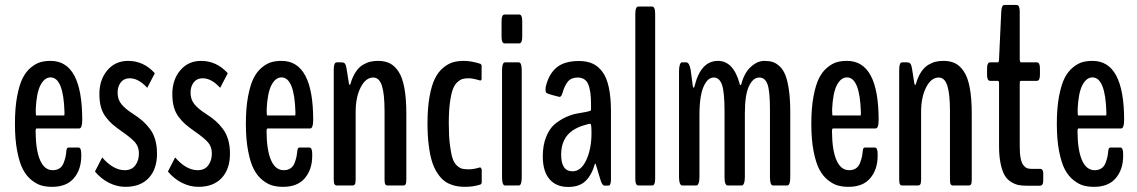

<svg xmlns="http://www.w3.org/2000/svg" viewBox="-20 -740 4536 766"><path d="M304.2 -118.2Q304.2 -64 274.9 -29.3Q245.6 5.4 188 5.4Q165 5.4 146 0.2Q127 -4.9 106.4 -21Q85.9 -37.1 71.8 -63.7Q57.6 -90.3 48.6 -137Q39.6 -183.6 39.6 -246.1Q39.6 -309.1 48.3 -355.7Q57.1 -402.3 70.8 -429Q84.5 -455.6 104.2 -471.4Q124 -487.3 142.1 -492.2Q160.2 -497.1 182.1 -497.1Q308.1 -497.1 308.1 -261.7Q308.1 -227.5 295.9 -227.5H126Q122.1 -227.5 122.1 -215.3Q122.6 -141.1 139.9 -101.1Q157.2 -61 190.4 -61Q206.5 -61 217.5 -68.4Q228.5 -75.7 233.9 -89.8Q239.3 -104 241.5 -114.5Q243.7 -125 245.1 -140.6Q246.6 -151.4 253.4 -151.4H293Q304.2 -151.4 304.2 -126ZM124.5 -279.3H236.3Q237.3 -279.3 237.3 -291.5Q233.4 -431.2 181.6 -431.2Q157.7 -431.2 141.6 -400.4Q125.5 -369.6 122.6 -303.7Q122.6 -279.3 124.5 -279.3Z M480.5 5.4Q446.8 5.4 414.8 -10.7Q382.8 -26.9 358.9 -55.7L387.7 -111.8Q432.1 -61 477.5 -61Q505.4 -61 519.8 -80.3Q534.2 -99.6 534.2 -127.4Q534.2 -154.3 519.3 -171.6Q504.4 -189 465.8 -215.8Q442.9 -231.9 429 -243.9Q415 -255.9 401.9 -273.4Q388.7 -291 382.6 -313.2Q376.5 -335.4 376.5 -364.7Q376.5 -421.9 408.2 -459.5Q439.9 -497.1 491.2 -497.1Q553.2 -497.1 597.7 -447.8L567.4 -389.6Q532.7 -427.7 497.6 -427.7Q474.6 -427.7 461.9 -411.4Q449.2 -395 449.2 -370.6Q449.2 -343.3 464.4 -324.5Q479.5 -305.7 510.3 -286.1Q532.2 -272 547.6 -258.8Q563 -245.6 577.4 -226.8Q591.8 -208 599.1 -183.1Q606.4 -158.2 606.4 -127Q606.4 -65.4 573.5 -30Q540.5 5.4 480.5 5.4Z M771.5 5.4Q737.8 5.4 705.8 -10.7Q673.8 -26.9 649.9 -55.7L678.7 -111.8Q723.1 -61 768.6 -61Q796.4 -61 810.8 -80.3Q825.2 -99.6 825.2 -127.4Q825.2 -154.3 810.3 -171.6Q795.4 -189 756.8 -215.8Q733.9 -231.9 720 -243.9Q706.1 -255.9 692.9 -273.4Q679.7 -291 673.6 -313.2Q667.5 -335.4 667.5 -364.7Q667.5 -421.9 699.2 -459.5Q731 -497.1 782.2 -497.1Q844.2 -497.1 888.7 -447.8L858.4 -389.6Q823.7 -427.7 788.6 -427.7Q765.6 -427.7 752.9 -411.4Q740.2 -395 740.2 -370.6Q740.2 -343.3 755.4 -324.5Q770.5 -305.7 801.3 -286.1Q823.2 -272 838.6 -258.8Q854 -245.6 868.4 -226.8Q882.8 -208 890.1 -183.1Q897.5 -158.2 897.5 -127Q897.5 -65.4 864.5 -30Q831.5 5.4 771.5 5.4Z M1225.6 -118.2Q1225.6 -64 1196.3 -29.3Q1167 5.4 1109.4 5.4Q1086.4 5.4 1067.4 0.2Q1048.3 -4.9 1027.8 -21Q1007.3 -37.1 993.2 -63.7Q979 -90.3 970 -137Q960.9 -183.6 960.9 -246.1Q960.9 -309.1 969.7 -355.7Q978.5 -402.3 992.2 -429Q1005.9 -455.6 1025.6 -471.4Q1045.4 -487.3 1063.5 -492.2Q1081.5 -497.1 1103.5 -497.1Q1229.5 -497.1 1229.5 -261.7Q1229.5 -227.5 1217.3 -227.5H1047.4Q1043.5 -227.5 1043.5 -215.3Q1043.9 -141.1 1061.3 -101.1Q1078.6 -61 1111.8 -61Q1127.9 -61 1138.9 -68.4Q1149.9 -75.7 1155.3 -89.8Q1160.6 -104 1162.8 -114.5Q1165 -125 1166.5 -140.6Q1168 -151.4 1174.8 -151.4H1214.4Q1225.6 -151.4 1225.6 -126ZM1045.9 -279.3H1157.7Q1158.7 -279.3 1158.7 -291.5Q1154.8 -431.2 1103 -431.2Q1079.1 -431.2 1063 -400.4Q1046.9 -369.6 1043.9 -303.7Q1043.9 -279.3 1045.9 -279.3Z M1323.7 0Q1317.9 0 1314.7 -4.6Q1311.5 -9.3 1311.5 -23.9V-461.9Q1311.5 -491.2 1323.2 -491.2H1344.2Q1351.1 -491.2 1355.5 -486.8Q1359.9 -482.4 1362.3 -468.3L1372.1 -406.7Q1373 -401.4 1375.5 -401.4Q1377.4 -401.4 1378.4 -406.2Q1386.7 -434.6 1399.7 -453.6Q1412.6 -472.7 1428.2 -481.7Q1443.8 -490.7 1457.8 -493.9Q1471.7 -497.1 1488.8 -497.1Q1515.6 -497.1 1535.2 -487.3Q1554.7 -477.5 1570.1 -454.3Q1585.4 -431.2 1593.3 -388.9Q1601.1 -346.7 1601.1 -285.6V-23.9Q1601.1 -9.3 1598.1 -4.6Q1595.2 0 1588.9 0H1526.4Q1520 0 1517.1 -4.6Q1514.2 -9.3 1514.2 -23.9V-296.4Q1514.2 -365.2 1503.7 -397.9Q1493.2 -430.7 1469.2 -430.7Q1439 -430.7 1418.9 -391.4Q1398.9 -352.1 1398.9 -293V-23.9Q1398.9 -9.3 1395.8 -4.6Q1392.6 0 1386.7 0Z M1838.9 5.4Q1821.3 5.4 1806.9 3.4Q1792.5 1.5 1776.1 -5.1Q1759.8 -11.7 1747.3 -22.7Q1734.9 -33.7 1722.7 -53Q1710.4 -72.3 1702.6 -98.6Q1694.8 -125 1690.2 -163.1Q1685.5 -201.2 1685.5 -248.5Q1685.5 -309.6 1693.8 -355.2Q1702.1 -400.9 1715.6 -427.5Q1729 -454.1 1748.8 -470.2Q1768.6 -486.3 1787.6 -491.7Q1806.6 -497.1 1830.1 -497.1Q1859.9 -497.1 1895.5 -485.8Q1897.5 -485.4 1899.4 -482.9Q1901.4 -480.5 1901.4 -478.5V-426.8Q1901.9 -423.3 1899.9 -420.7Q1897.9 -418 1895.5 -418.9Q1865.7 -427.7 1850.6 -427.7Q1836.4 -427.7 1826.7 -425.3Q1816.9 -422.9 1805.4 -412.8Q1793.9 -402.8 1786.9 -384.3Q1779.8 -365.7 1775.1 -331.3Q1770.5 -296.9 1770.5 -248.5Q1770.5 -197.8 1774.9 -162.4Q1779.3 -127 1785.6 -107.9Q1792 -88.9 1803.5 -78.9Q1814.9 -68.8 1824.7 -66.7Q1834.5 -64.5 1850.6 -64.5Q1870.1 -64.5 1895.5 -72.3Q1897.5 -71.8 1899.7 -68.4Q1901.9 -64.9 1901.9 -62V-13.7Q1901.9 -5.4 1895.5 -3.4Q1868.7 4.9 1838.9 5.4Z M1995.1 0Q1982.9 0 1982.9 -32.7V-459Q1982.9 -491.2 1995.1 -491.2H2049.8Q2061.5 -491.2 2061.5 -459V-32.7Q2061.5 0 2049.8 0ZM1993.2 -566.9Q1981 -566.9 1981 -593.3V-656.2Q1981 -682.1 1993.2 -682.1H2051.3Q2063.5 -682.1 2063.5 -656.2V-593.3Q2063.5 -566.9 2051.3 -566.9Z M2247.1 5.9Q2198.7 5.9 2172.1 -25.4Q2145.5 -56.6 2145.5 -116.2Q2145.5 -160.6 2158.9 -193.8Q2172.4 -227.1 2192.6 -244.1Q2212.9 -261.2 2237.3 -272.5Q2261.7 -283.7 2282.7 -287.1Q2303.7 -290.5 2319.6 -293.7Q2335.4 -296.9 2337.9 -300.3V-326.2Q2337.9 -378.4 2326.4 -404.5Q2314.9 -430.7 2284.7 -430.7Q2259.3 -430.7 2245.8 -414.8Q2232.4 -398.9 2223.1 -366.2Q2218.8 -352.5 2211.4 -353.5Q2160.2 -366.2 2159.7 -370.1Q2156.7 -371.6 2156.5 -381.3Q2156.2 -391.1 2158.7 -399.4Q2171.4 -447.3 2202.1 -471.9Q2232.9 -496.6 2290 -496.6Q2320.8 -496.6 2343.5 -486.6Q2366.2 -476.6 2383.3 -453.6Q2400.4 -430.7 2408.9 -391.4Q2417.5 -352.1 2417.5 -295.4V-24.4Q2417.5 0.5 2407.2 0.5H2391.6Q2382.8 0.5 2376 -21Q2375 -25.9 2366.5 -52.7Q2357.9 -79.6 2356.9 -85Q2356.4 -86.4 2355.7 -86.9Q2355 -87.4 2354 -86.9Q2353 -86.4 2353 -85Q2339.8 -40 2315.2 -17.1Q2290.5 5.9 2247.1 5.9ZM2264.2 -56.6Q2298.3 -56.6 2319.1 -101.6Q2339.8 -146.5 2339.8 -209Q2339.8 -246.1 2335.4 -246.1Q2326.7 -246.1 2320.8 -243.2Q2268.1 -230 2243.4 -200.2Q2218.8 -170.4 2218.8 -122.6Q2218.8 -56.6 2264.2 -56.6Z M2526.9 0Q2514.6 0 2514.6 -26.4V-684.6Q2514.6 -713.9 2526.9 -713.9H2581.5Q2593.8 -713.9 2593.8 -684.6V-26.4Q2593.8 0 2581.5 0Z M2701.2 0Q2695.8 0 2692.4 -9Q2689 -18.1 2689 -33.2V-455.6Q2689 -471.2 2692.1 -481.2Q2695.3 -491.2 2700.7 -491.2H2717.8Q2730 -491.2 2735.4 -461.9L2744.1 -396Q2745.6 -390.1 2748 -390.1Q2749.5 -390.1 2751 -396.5Q2775.9 -497.1 2844.2 -497.1Q2906.7 -497.1 2931.2 -404.3Q2932.6 -400.4 2934.1 -400.4Q2937 -400.4 2937.5 -404.3Q2949.7 -450.2 2975.8 -473.6Q3002 -497.1 3029.3 -497.1Q3048.3 -497.1 3062.5 -492.7Q3076.7 -488.3 3090.6 -475.3Q3104.5 -462.4 3113.3 -440.4Q3122.1 -418.5 3127.4 -381.3Q3132.8 -344.2 3132.8 -293.9V-33.2Q3132.8 0 3120.6 0H3064Q3051.8 0 3051.8 -33.2V-302.7Q3051.8 -377 3042 -403.8Q3032.2 -430.7 3009.3 -430.7Q2984.4 -430.7 2968 -396.2Q2951.7 -361.8 2951.7 -287.1V-33.2Q2951.7 -18.1 2948.2 -9Q2944.8 0 2939.5 0H2883.3Q2870.6 0 2870.6 -33.2V-296.4Q2870.6 -373 2860.4 -401.9Q2850.1 -430.7 2828.1 -430.7Q2808.6 -430.7 2795.2 -409.9Q2781.7 -389.2 2776.1 -356.7Q2770.5 -324.2 2770.5 -281.7V-33.2Q2770.5 -18.1 2767.1 -9Q2763.7 0 2758.3 0Z M3481.4 -118.2Q3481.4 -64 3452.1 -29.3Q3422.9 5.4 3365.2 5.4Q3342.3 5.4 3323.2 0.2Q3304.2 -4.9 3283.7 -21Q3263.2 -37.1 3249 -63.7Q3234.9 -90.3 3225.8 -137Q3216.8 -183.6 3216.8 -246.1Q3216.8 -309.1 3225.6 -355.7Q3234.4 -402.3 3248 -429Q3261.7 -455.6 3281.5 -471.4Q3301.3 -487.3 3319.3 -492.2Q3337.4 -497.1 3359.4 -497.1Q3485.4 -497.1 3485.4 -261.7Q3485.4 -227.5 3473.1 -227.5H3303.2Q3299.3 -227.5 3299.3 -215.3Q3299.8 -141.1 3317.1 -101.1Q3334.5 -61 3367.7 -61Q3383.8 -61 3394.8 -68.4Q3405.8 -75.7 3411.1 -89.8Q3416.5 -104 3418.7 -114.5Q3420.9 -125 3422.4 -140.6Q3423.8 -151.4 3430.7 -151.4H3470.2Q3481.4 -151.4 3481.4 -126ZM3301.8 -279.3H3413.6Q3414.6 -279.3 3414.6 -291.5Q3410.6 -431.2 3358.9 -431.2Q3335 -431.2 3318.8 -400.4Q3302.7 -369.6 3299.8 -303.7Q3299.8 -279.3 3301.8 -279.3Z M3579.6 0Q3573.7 0 3570.6 -4.6Q3567.4 -9.3 3567.4 -23.9V-461.9Q3567.4 -491.2 3579.1 -491.2H3600.1Q3606.9 -491.2 3611.3 -486.8Q3615.7 -482.4 3618.2 -468.3L3627.9 -406.7Q3628.9 -401.4 3631.3 -401.4Q3633.3 -401.4 3634.3 -406.2Q3642.6 -434.6 3655.5 -453.6Q3668.5 -472.7 3684.1 -481.7Q3699.7 -490.7 3713.6 -493.9Q3727.5 -497.1 3744.6 -497.1Q3771.5 -497.1 3791 -487.3Q3810.5 -477.5 3825.9 -454.3Q3841.3 -431.2 3849.1 -388.9Q3856.9 -346.7 3856.9 -285.6V-23.9Q3856.9 -9.3 3854 -4.6Q3851.1 0 3844.7 0H3782.2Q3775.9 0 3772.9 -4.6Q3770 -9.3 3770 -23.9V-296.4Q3770 -365.2 3759.5 -397.9Q3749 -430.7 3725.1 -430.7Q3694.8 -430.7 3674.8 -391.4Q3654.8 -352.1 3654.8 -293V-23.9Q3654.8 -9.3 3651.6 -4.6Q3648.4 0 3642.6 0Z M4078.1 1Q4058.6 1 4044.2 -1.7Q4029.8 -4.4 4014.2 -13.9Q3998.5 -23.4 3988.5 -40Q3978.5 -56.6 3972.2 -86.4Q3965.8 -116.2 3965.8 -157.2V-407.7Q3965.8 -417.5 3960.4 -417.5H3930.2Q3918 -417.5 3918 -440.9V-467.3Q3918 -491.2 3930.2 -491.2H3960.4Q3965.8 -491.2 3965.8 -504.4L3974.6 -694.3Q3976.1 -720.2 3987.3 -720.2H4036.1Q4048.3 -720.2 4048.3 -694.3V-504.4Q4048.3 -491.2 4054.2 -491.2H4116.7Q4128.9 -491.2 4128.9 -467.3V-440.9Q4128.9 -417.5 4116.7 -417.5H4054.2Q4050.8 -417.5 4049.6 -415.8Q4048.3 -414.1 4048.3 -407.7V-155.8Q4048.3 -127.4 4052 -108.6Q4055.7 -89.8 4062.7 -81.1Q4069.8 -72.3 4076.9 -69.3Q4084 -66.4 4094.2 -66.4H4128.9Q4142.1 -66.4 4142.1 -48.3V-19Q4142.1 1 4127.9 1Z M4460.9 -118.2Q4460.9 -64 4431.6 -29.3Q4402.3 5.4 4344.7 5.4Q4321.8 5.4 4302.7 0.2Q4283.7 -4.9 4263.2 -21Q4242.7 -37.1 4228.5 -63.7Q4214.4 -90.3 4205.3 -137Q4196.3 -183.6 4196.3 -246.1Q4196.3 -309.1 4205.1 -355.7Q4213.9 -402.3 4227.5 -429Q4241.2 -455.6 4261 -471.4Q4280.8 -487.3 4298.8 -492.2Q4316.9 -497.1 4338.9 -497.1Q4464.8 -497.1 4464.8 -261.7Q4464.8 -227.5 4452.6 -227.5H4282.7Q4278.8 -227.5 4278.8 -215.3Q4279.3 -141.1 4296.6 -101.1Q4314 -61 4347.2 -61Q4363.3 -61 4374.3 -68.4Q4385.3 -75.7 4390.6 -89.8Q4396 -104 4398.2 -114.5Q4400.4 -125 4401.9 -140.6Q4403.3 -151.4 4410.2 -151.4H4449.7Q4460.9 -151.4 4460.9 -126ZM4281.2 -279.3H4393.1Q4394 -279.3 4394 -291.5Q4390.1 -431.2 4338.4 -431.2Q4314.5 -431.2 4298.3 -400.4Q4282.2 -369.6 4279.3 -303.7Q4279.3 -279.3 4281.2 -279.3Z"/></svg>

Font: BenchNine
Style: Bold
Weight: 700
Version: Version 1 ; ttfautohint (v0.92.18-e454-dirty) -l 8 -r 50 -G 